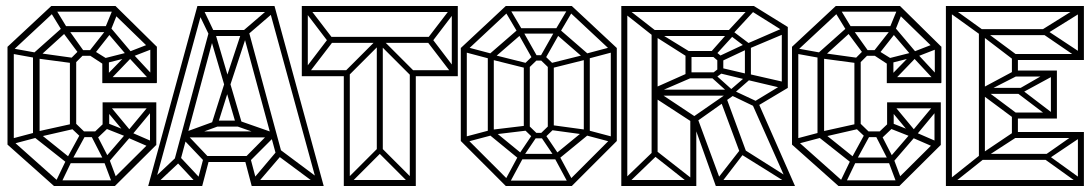

<svg xmlns="http://www.w3.org/2000/svg" viewBox="-20 -620 3638 640"><path d="M363 0 346 -13 485 -151 501 -137ZM160 0 5 -138 20 -153 175 -15ZM22 -140 16 -157 99 -179 105 -162ZM160 0V-19H363V0ZM182 -6 166 -15 203 -92 219 -83ZM5 -138V-464H26V-138ZM204 -76 90 -166 105 -181 217 -91ZM103 -162 97 -180 228 -209 234 -192ZM204 -76V-95H339V-76ZM217 -81 203 -92 251 -180 265 -169ZM90 -166V-440H112V-166ZM353 -11 323 -91 340 -101 370 -21ZM246 -166 211 -199 227 -214 261 -181ZM245 -163V-182H301V-163ZM97 -427 14 -442 20 -459 103 -444ZM327 -83 285 -165 300 -176 342 -94ZM213 -199V-422H234V-199ZM339 -76 324 -87 399 -174 414 -163ZM305 -160 290 -175 331 -214 346 -199ZM225 -409 97 -426 103 -444 232 -426ZM322 -201V-279H344V-201ZM20 -449 5 -464 151 -600 166 -585ZM322 -259V-279H501V-259ZM106 -427 91 -442 191 -531 204 -516ZM402 -164 321 -196 327 -214 408 -182ZM408 -163 330 -257 344 -270 422 -176ZM414 -163 400 -176 478 -270 492 -257ZM480 -129 404 -162 410 -182 486 -149ZM228 -407 213 -422 244 -453 259 -438ZM480 -136V-279H501V-136ZM247 -435 183 -521 200 -533 262 -446ZM321 -343V-420H343V-343ZM244 -434V-453H290V-434ZM190 -512 144 -587 163 -594 205 -525ZM327 -404 275 -438 290 -453 343 -420ZM322 -343V-363H502V-343ZM345 -352 329 -363 404 -440 420 -430ZM189 -513V-533H345V-513ZM294 -439 278 -450 337 -525 353 -514ZM331 -409 325 -425 412 -447 418 -431ZM151 -581V-600H365V-581ZM482 -350 403 -435 418 -446 497 -361ZM402 -436 338 -511 347 -530 418 -446ZM346 -511 328 -521 358 -594 376 -586ZM416 -429 409 -447 476 -473 483 -455ZM481 -344V-465H503V-344ZM488 -449 349 -584 365 -600 503 -464Z M1039 0 876 -595 895 -600 1059 0ZM495 -1 481 -15 564 -93 579 -80ZM480 0V-20H654V0ZM643 -1 569 -80 584 -93 657 -15ZM654 0 635 -5 659 -96 678 -91ZM663 -80 588 -159 603 -172 677 -94ZM666 -80V-100H812V-80ZM595 -158 587 -176 702 -218 710 -200ZM474 0 638 -600 657 -595 494 0ZM819 0 795 -91 814 -96 838 -5ZM599 -162V-182H891V-162ZM580 -80 561 -85 678 -520 697 -515ZM831 -1 817 -15 899 -112 915 -99ZM819 0V-20H1053V0ZM702 -198V-218H776V-198ZM810 -80 796 -94 885 -184 901 -171ZM704 -200 685 -206 730 -348 749 -343ZM768 -201 728 -338 747 -343 787 -207ZM887 -158 767 -200 776 -218 896 -176ZM1040 -2 897 -108 910 -124 1052 -18ZM729 -332 678 -506 697 -511 748 -338ZM903 -94 789 -515 808 -520 922 -99ZM678 -501 636 -588 654 -597 695 -511ZM747 -335 728 -341 785 -513 804 -508ZM678 -500V-520H808V-500ZM638 -580V-600H895V-580ZM802 -501 790 -517 882 -596 895 -581Z M1139 0 1126 -13 1238 -125 1251 -112ZM1126 0V-20H1366V0ZM1126 0V-380H1146V0ZM1353 0 1241 -112 1254 -125 1366 -13ZM987 -366V-386H1135V-366ZM1006 -372 992 -384 1075 -493 1088 -479ZM986 -366V-600H1006V-366ZM1236 -110V-481H1256V-110ZM1346 0V-380H1366V0ZM1075 -479 992 -588 1006 -600 1088 -493ZM1139 -365 1126 -378 1238 -490 1251 -477ZM1352 -365 1240 -477 1253 -490 1365 -378ZM1074 -477V-497H1418V-477ZM1357 -366V-386H1505V-366ZM987 -580V-600H1505V-580ZM1488 -372 1406 -479 1419 -493 1502 -384ZM1486 -366V-600H1506V-366ZM1419 -479 1406 -493 1488 -600 1502 -588Z M1666 0 1516 -150 1530 -164 1680 -14ZM1536 -147 1530 -164 1613 -186 1619 -169ZM1678 -9 1663 -18 1711 -107 1726 -98ZM1666 0V-18H1886V0ZM1711 -89 1606 -175 1620 -189 1725 -103ZM1516 -150V-460H1536V-150ZM1621 -171 1615 -187 1740 -202 1746 -186ZM1711 -89V-107H1841V-89ZM1721 -93 1708 -103 1758 -177 1771 -167ZM1874 -9 1826 -98 1841 -107 1889 -18ZM1606 -175V-435H1626V-175ZM1758 -159 1726 -190 1740 -204 1772 -173ZM1758 -159V-177H1794V-159ZM1831 -93 1781 -167 1794 -177 1844 -103ZM1794 -159 1780 -173 1812 -204 1826 -190ZM1613 -424 1530 -446 1536 -463 1619 -441ZM1841 -89 1827 -103 1932 -189 1946 -175ZM1726 -190V-405H1746V-190ZM1886 0 1872 -14 2022 -164 2036 -150ZM1931 -171 1806 -188 1812 -204 1937 -187ZM1740 -391 1620 -421 1626 -437 1746 -407ZM1806 -190V-405H1826V-190ZM1530 -446 1516 -460 1666 -600 1680 -586ZM1620 -421 1606 -435 1711 -526 1725 -512ZM2016 -147 1933 -169 1939 -186 2022 -164ZM1740 -391 1726 -405 1758 -436 1772 -422ZM1758 -418V-436H1794V-418ZM1758 -418 1706 -510 1721 -520 1773 -428ZM1812 -391 1780 -422 1794 -436 1826 -405ZM1926 -175V-435H1946V-175ZM1707 -509 1665 -580 1682 -586 1724 -515ZM1794 -418 1779 -428 1831 -520 1846 -510ZM1812 -391 1806 -407 1926 -437 1932 -421ZM1711 -508V-526H1841V-508ZM2016 -150V-460H2036V-150ZM1932 -421 1827 -512 1841 -526 1946 -435ZM1666 -582V-600H1886V-582ZM1845 -509 1828 -515 1870 -586 1887 -580ZM1939 -424 1933 -441 2016 -463 2022 -446ZM2022 -446 1872 -586 1886 -600 2036 -460Z M2051 0V-20H2301V0ZM2051 0V-600H2071V0ZM2281 0V-228H2301V0ZM2055 -600H2075ZM2064 0 2051 -13 2156 -114 2169 -101ZM2288 0 2160 -101 2172 -114 2301 -13ZM2152 -99V-515H2172V-99ZM2366 0 2285 -227 2303 -232 2386 -7ZM2367 0V-20H2613V0ZM2609 0 2487 -274 2507 -279 2630 0ZM2586 -327V-530H2606V-327ZM2502 -265 2492 -280 2596 -343 2606 -327ZM2418 -301 2408 -315 2473 -371 2484 -359ZM2156 -301V-321H2425V-301ZM2055 -600H2493V-580H2055ZM2152 -520H2414V-500H2152ZM2477 -458 2469 -474 2591 -527 2598 -509ZM2423 -507 2407 -517 2482 -598 2495 -585ZM2598 -512 2480 -586 2493 -600 2606 -530ZM2472 -458 2406 -508 2415 -522 2480 -473ZM2450 -101 2382 -284 2402 -292 2469 -110ZM2363 -434 2349 -446 2410 -515 2425 -502ZM2287 -213 2158 -297 2171 -315 2302 -228ZM2298 -212 2287 -228 2417 -318 2428 -304ZM2465 -355 2469 -375 2596 -346 2592 -325ZM2418 -302 2426 -318 2505 -281 2497 -264ZM2265 -450H2363V-430H2265ZM2285 -450V-359H2265V-450ZM2155 -504 2163 -519 2282 -446 2270 -431ZM2265 -379H2363V-359H2265ZM2483 -473V-361H2463V-473ZM2391 -428V-382H2371V-428ZM2165 -309 2157 -325 2276 -378 2283 -360ZM2351 -373 2376 -392 2389 -378 2363 -359ZM2351 -436 2363 -450 2389 -429 2371 -419ZM2451 -126 2465 -116 2383 -9 2366 -17ZM2602 -11 2453 -104 2466 -118 2613 -25ZM2347 -366 2359 -376 2428 -314 2417 -303ZM2379 -413 2373 -431 2471 -477 2481 -461ZM2383 -394 2477 -372 2469 -354 2374 -377ZM2161 -497 2061 -576 2075 -588 2174 -511Z M2978 0 2961 -13 3100 -151 3116 -137ZM2775 0 2620 -138 2635 -153 2790 -15ZM2637 -140 2631 -157 2714 -179 2720 -162ZM2775 0V-19H2978V0ZM2797 -6 2781 -15 2818 -92 2834 -83ZM2620 -138V-464H2641V-138ZM2819 -76 2705 -166 2720 -181 2832 -91ZM2718 -162 2712 -180 2843 -209 2849 -192ZM2819 -76V-95H2954V-76ZM2832 -81 2818 -92 2866 -180 2880 -169ZM2705 -166V-440H2727V-166ZM2968 -11 2938 -91 2955 -101 2985 -21ZM2861 -166 2826 -199 2842 -214 2876 -181ZM2860 -163V-182H2916V-163ZM2712 -427 2629 -442 2635 -459 2718 -444ZM2942 -83 2900 -165 2915 -176 2957 -94ZM2828 -199V-422H2849V-199ZM2954 -76 2939 -87 3014 -174 3029 -163ZM2920 -160 2905 -175 2946 -214 2961 -199ZM2840 -409 2712 -426 2718 -444 2847 -426ZM2937 -201V-279H2959V-201ZM2635 -449 2620 -464 2766 -600 2781 -585ZM2937 -259V-279H3116V-259ZM2721 -427 2706 -442 2806 -531 2819 -516ZM3017 -164 2936 -196 2942 -214 3023 -182ZM3023 -163 2945 -257 2959 -270 3037 -176ZM3029 -163 3015 -176 3093 -270 3107 -257ZM3095 -129 3019 -162 3025 -182 3101 -149ZM2843 -407 2828 -422 2859 -453 2874 -438ZM3095 -136V-279H3116V-136ZM2862 -435 2798 -521 2815 -533 2877 -446ZM2936 -343V-420H2958V-343ZM2859 -434V-453H2905V-434ZM2805 -512 2759 -587 2778 -594 2820 -525ZM2942 -404 2890 -438 2905 -453 2958 -420ZM2937 -343V-363H3117V-343ZM2960 -352 2944 -363 3019 -440 3035 -430ZM2804 -513V-533H2960V-513ZM2909 -439 2893 -450 2952 -525 2968 -514ZM2946 -409 2940 -425 3027 -447 3033 -431ZM2766 -581V-600H2980V-581ZM3097 -350 3018 -435 3033 -446 3112 -361ZM3017 -436 2953 -511 2962 -530 3033 -446ZM2961 -511 2943 -521 2973 -594 2991 -586ZM3031 -429 3024 -447 3091 -473 3098 -455ZM3096 -344V-465H3118V-344ZM3103 -449 2964 -584 2980 -600 3118 -464Z M3146 0 3133 -13 3245 -102 3258 -89ZM3133 0V-600H3153V0ZM3243 -97V-521H3263V-97ZM3363 -223 3250 -307 3265 -320 3376 -237ZM3363 -225V-245H3493V-225ZM3264 -313 3249 -324 3363 -385 3376 -370ZM3245 -506 3138 -583 3151 -596 3258 -519ZM3263 -307V-327H3383V-307ZM3363 -365V-385H3493V-365ZM3483 -225 3363 -316 3378 -327 3496 -237ZM3380 -307 3363 -316 3483 -385 3496 -370ZM3483 -225V-385H3503V-225ZM3353 -160V-245H3373V-160ZM3143 0V-20H3583V0ZM3264 -95 3249 -106 3359 -180 3372 -165ZM3249 -87V-107H3473V-87ZM3359 -160V-180H3583V-160ZM3573 -10 3453 -96 3468 -107 3586 -22ZM3470 -87 3453 -96 3573 -180 3586 -165ZM3573 0V-180H3593V0ZM3143 -600H3583V-580H3143ZM3264 -515 3372 -435 3359 -420 3249 -504ZM3249 -523H3473V-503H3249ZM3353 -440H3583V-420H3353ZM3569 -593 3586 -580 3467 -506 3452 -520ZM3468 -520 3586 -442 3573 -427 3450 -511ZM3573 -600H3593V-420H3573ZM3353 -365V-440H3373V-365Z"/></svg>

Font: Octagon Variable
Style: Regular
Weight: 400
Designer: Alexander Royter, Emma Schmalisch, Felix Willnauer, Friederike Temme, Greta Wachholz, Jason Tsiakas, Julia Baskal, Julia
Foundry: Type Design @ HAW Hamburg
Version: Version 1.000